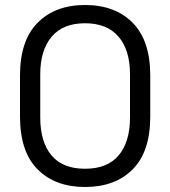

<svg xmlns="http://www.w3.org/2000/svg" viewBox="-20 -734 681 768"><path d="M320 14Q201 14 130.5 -56.5Q60 -127 60 -268V-432Q60 -572 130.5 -643Q201 -714 320 -714Q440 -714 510.5 -643Q581 -572 581 -432V-268Q581 -127 510.5 -56.5Q440 14 320 14ZM320 -59Q410 -59 455 -113Q500 -167 500 -264V-437Q500 -534 454 -587.5Q408 -641 320 -641Q232 -641 186.5 -587Q141 -533 141 -437V-264Q141 -166 186 -112.5Q231 -59 320 -59Z"/></svg>

Font: Space Grotesk
Style: Regular
Weight: 400
Designer: Florian Karsten
Foundry: Florian Karsten
Version: Version 2.000